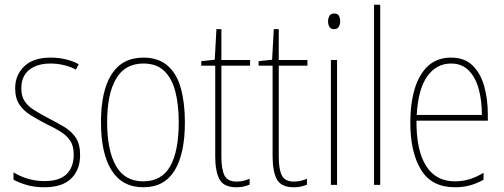

<svg xmlns="http://www.w3.org/2000/svg" viewBox="-20 -780 2128 810"><path d="M318 -126Q318 -64 280.5 -27Q243 10 167 10Q125 10 91.5 0Q58 -10 37 -22V-53Q64 -36 97.5 -26Q131 -16 167 -16Q231 -16 261 -45.5Q291 -75 291 -128Q291 -164 276.5 -186Q262 -208 236.5 -224Q211 -240 177 -256Q140 -275 109.5 -294Q79 -313 61.5 -339.5Q44 -366 44 -408Q44 -463 82 -500Q120 -537 194 -537Q228 -537 258.5 -529.5Q289 -522 312 -509L300 -486Q280 -498 251 -505Q222 -512 193 -512Q137 -512 103.5 -485.5Q70 -459 70 -407Q70 -374 84 -353Q98 -332 123.5 -316Q149 -300 183 -282Q220 -263 250.5 -245Q281 -227 299.5 -199.5Q318 -172 318 -126Z M760 -264Q760 -131 716.5 -60.5Q673 10 585 10Q496 10 451 -61Q406 -132 406 -265Q406 -397 451 -467Q496 -537 585 -537Q648 -537 687 -503Q726 -469 743 -407.5Q760 -346 760 -264ZM432 -265Q432 -146 469 -80.5Q506 -15 584 -15Q662 -15 698 -78.5Q734 -142 734 -265Q734 -339 719.5 -394.5Q705 -450 672.5 -481Q640 -512 585 -512Q507 -512 469.5 -447.5Q432 -383 432 -265Z M978 -14Q994 -14 1008 -17.5Q1022 -21 1033 -26V-1Q1021 4 1008 7Q995 10 977 10Q924 10 906 -23.5Q888 -57 888 -120V-503H829V-522L886 -528L893 -657H914V-527H1035V-503H914V-119Q914 -66 927 -40Q940 -14 978 -14Z M1220 -14Q1236 -14 1250 -17.5Q1264 -21 1275 -26V-1Q1263 4 1250 7Q1237 10 1219 10Q1166 10 1148 -23.5Q1130 -57 1130 -120V-503H1071V-522L1128 -528L1135 -657H1156V-527H1277V-503H1156V-119Q1156 -66 1169 -40Q1182 -14 1220 -14Z M1390 -723Q1405 -723 1410 -713Q1415 -703 1415 -691Q1415 -676 1409 -666.5Q1403 -657 1389 -657Q1375 -657 1369.5 -667Q1364 -677 1364 -690Q1364 -702 1369.5 -712.5Q1375 -723 1390 -723ZM1402 -527V0H1376V-527Z M1584 0H1558V-760H1584Z M1883 -537Q1940 -537 1974 -503.5Q2008 -470 2023 -415.5Q2038 -361 2038 -298V-271H1737Q1736 -147 1777 -81Q1818 -15 1899 -15Q1931 -15 1959.5 -23.5Q1988 -32 2020 -51V-22Q1994 -7 1964.5 1.5Q1935 10 1899 10Q1801 10 1756 -64Q1711 -138 1711 -263Q1711 -343 1729.5 -405Q1748 -467 1786 -502Q1824 -537 1883 -537ZM1883 -512Q1821 -512 1782.5 -458Q1744 -404 1738 -295H2013Q2013 -356 1999.5 -405Q1986 -454 1957 -483Q1928 -512 1883 -512Z"/></svg>

Font: Noto Sans Telugu Condensed Thin
Style: Regular
Weight: 100
Width: 3
Designer: Jelle Bosma - Monotype Design Team
Foundry: Monotype Imaging Inc.
Version: Version 2.005; ttfautohint (v1.8.4.7-5d5b)